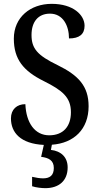

<svg xmlns="http://www.w3.org/2000/svg" viewBox="-20 -744 518 999"><path d="M216 235C286 235 332 197 332 127C332 74 298 42 245 36L250 9C365 1 441 -72 441 -191C441 -296 388 -352 280 -405C174 -456 144 -492 144 -562C144 -631 179 -673 240 -673C308 -673 339 -610 339 -544C393 -544 420 -566 420 -610C420 -666 361 -724 249 -724C138 -724 52 -654 52 -543C52 -436 101 -375 208 -322C304 -274 349 -238 349 -160C349 -85 308 -40 236 -40C162 -40 116 -104 112 -202C68 -202 37 -175 37 -128C37 -54 87 4 208 10L194 72C233 77 260 90 260 130C260 169 239 184 204 184C189 184 168 181 147 176V225C168 232 198 235 216 235Z"/></svg>

Font: Noto Serif Hebrew Condensed Medium
Style: Regular
Weight: 500
Width: 3
Designer: Monotype Design Team
Foundry: Monotype Imaging Inc.
Version: Version 2.004